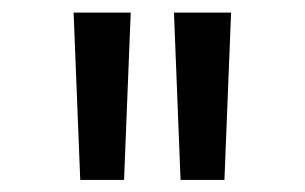

<svg xmlns="http://www.w3.org/2000/svg" viewBox="-20 -748 496 312"><path d="M110.4 -455.6 99.6 -727.5H192.4L181.6 -455.6ZM273.4 -455.6 262.7 -727.5H355.5L344.7 -455.6Z"/></svg>

Font: Inter 17pt
Style: Regular
Weight: 400
Version: Version 4.001;git-66647c0bb